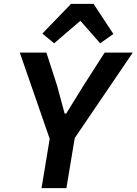

<svg xmlns="http://www.w3.org/2000/svg" viewBox="-20 -969 704 989"><path d="M194 0 236 -254 82 -698H219L274 -528L313 -384H321L410 -528L519 -698H664L365 -258L322 0ZM462 -949 564 -794 496 -746 394 -862 259 -746 198 -796 346 -949Z"/></svg>

Font: IBM Plex Mono SemiBold
Style: Italic
Weight: 600
Italic angle: -9°
Monospace: yes
Designer: Mike Abbink, Paul van der Laan, Pieter van Rosmalen
Foundry: Bold Monday
Version: Version 2.3